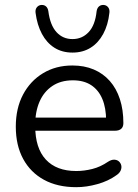

<svg xmlns="http://www.w3.org/2000/svg" viewBox="-20 -767 572 796"><path d="M296 9Q218.5 9 162.5 -21.5Q106.5 -52 76 -108.2Q45.5 -164.5 45.5 -242Q45.5 -318 75.5 -374.8Q105.5 -431.5 158.5 -463.5Q211.5 -495.5 280 -495.5Q329.5 -495.5 368.5 -479Q407.5 -462.5 435 -431.5Q462.5 -400.5 477 -356.2Q491.5 -312 491.5 -256.5Q491.5 -241 482.5 -233Q473.5 -225 456.5 -225H109.5V-279.5H436.5L420 -266Q420 -319.5 404.2 -356.8Q388.5 -394 358 -414Q327.5 -434 282 -434Q232 -434 197 -410.5Q162 -387 144 -345.8Q126 -304.5 126 -250V-244Q126 -153 170 -105.5Q214 -58 296 -58Q329 -58 362.8 -66.5Q396.5 -75 428 -96.5Q442 -105.5 453.8 -105Q465.5 -104.5 473 -97.8Q480.5 -91 482.8 -81Q485 -71 480.2 -60Q475.5 -49 462.5 -40.5Q429.5 -16.5 384.2 -3.8Q339 9 296 9ZM280.5 -549Q237.5 -549 205.5 -569.2Q173.5 -589.5 153.8 -626.5Q134 -663.5 127.5 -713.5Q125.5 -728 133 -737Q140.5 -746 152 -746.5Q163.5 -747 171 -740.2Q178.5 -733.5 180.5 -720Q188 -662.5 214.2 -633.8Q240.5 -605 280.5 -605Q320.5 -605 347.5 -633.8Q374.5 -662.5 380.5 -720Q382.5 -733.5 390.2 -740.2Q398 -747 409 -746.5Q421 -746 428.2 -737Q435.5 -728 433.5 -713.5Q428 -663.5 408 -626.5Q388 -589.5 355.8 -569.2Q323.5 -549 280.5 -549Z"/></svg>

Font: Nunito ExtraLight
Style: Regular
Weight: 200
Designer: Vernon Adams
Foundry: Vernon Adams
Version: Version 3.602;April 4, 2023;FontCreator 14.0.0.2856 64-bit